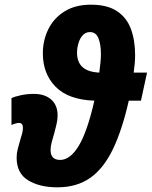

<svg xmlns="http://www.w3.org/2000/svg" viewBox="-20 -790 648 820"><path d="M225 10Q149 10 100 -20Q51 -50 51 -117Q51 -136 56 -154.5Q61 -173 66 -191Q71 -206 74.5 -219.5Q78 -233 78 -244Q78 -265 61 -265Q49 -265 29 -256V-371Q44 -378 70 -383.5Q96 -389 125 -389Q171 -389 198.5 -365Q226 -341 226 -297Q226 -279 221.5 -260Q217 -241 212 -222Q206 -202 201 -183.5Q196 -165 196 -149Q196 -107 237 -107Q280 -107 316.5 -167.5Q353 -228 383 -360Q272 -364 217.5 -419.5Q163 -475 163 -562Q163 -618 186.5 -665.5Q210 -713 256 -741.5Q302 -770 368 -770Q438 -770 479.5 -742.5Q521 -715 539 -666.5Q557 -618 557 -555Q557 -537 555.5 -519Q554 -501 551 -480H608L582 -360H530Q502 -236 462.5 -153.5Q423 -71 365.5 -30.5Q308 10 225 10ZM404 -480Q407 -502 409 -522.5Q411 -543 411 -559Q411 -600 400.5 -626.5Q390 -653 364 -653Q346 -653 333.5 -639.5Q321 -626 315 -605.5Q309 -585 309 -565Q309 -484 404 -480Z"/></svg>

Font: Noto Sans Condensed ExtraBold
Style: Italic
Weight: 800
Width: 3
Italic angle: -12°
Designer: Monotype Design Team
Foundry: Monotype Imaging Inc.
Version: Version 2.013; ttfautohint (v1.8.4.7-5d5b)